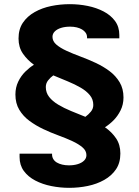

<svg xmlns="http://www.w3.org/2000/svg" viewBox="-20 -719 667 922"><path d="M312 183Q269 183 226.5 174.5Q184 166 149.5 148Q115 130 94.5 102Q74 74 74 35Q74 30 74 25.5Q74 21 74 19H230V23Q230 35 236 45Q242 55 253 61.5Q264 68 279 71.5Q294 75 311 75Q335 75 354 69Q373 63 384 52Q395 41 395 26Q395 5 376.5 -11Q358 -27 328 -41Q298 -55 261 -68.5Q224 -82 188 -99Q152 -116 121.5 -138.5Q91 -161 72.5 -192Q54 -223 54 -265Q54 -299 67.5 -327Q81 -355 102 -375.5Q123 -396 143 -408Q111 -431 90 -461.5Q69 -492 69 -534Q69 -579 90 -610Q111 -641 146.5 -661Q182 -681 225.5 -690Q269 -699 315 -699Q359 -699 401 -690.5Q443 -682 477.5 -664Q512 -646 532.5 -618Q553 -590 553 -551Q553 -546 553 -541.5Q553 -537 553 -535H398V-540Q398 -552 391.5 -561.5Q385 -571 374 -577.5Q363 -584 348.5 -587.5Q334 -591 317 -591Q292 -591 273 -585Q254 -579 243 -568Q232 -557 232 -542Q232 -521 250.5 -505Q269 -489 299.5 -475Q330 -461 366.5 -447.5Q403 -434 439.5 -417Q476 -400 506 -377.5Q536 -355 554.5 -324Q573 -293 573 -251Q573 -217 559 -189Q545 -161 525 -141Q505 -121 484 -108Q517 -85 537.5 -54.5Q558 -24 558 18Q558 63 537 94Q516 125 480.5 145Q445 165 401.5 174Q358 183 312 183ZM390 -158Q405 -169 416.5 -183Q428 -197 428 -215Q428 -242 411.5 -262Q395 -282 367.5 -298Q340 -314 306 -328Q272 -342 236 -357Q222 -347 211 -333Q200 -319 200 -301Q200 -274 216 -253.5Q232 -233 259.5 -216.5Q287 -200 321 -186Q355 -172 390 -158Z"/></svg>

Font: Archivo SemiBold ExtraBold
Style: Regular
Weight: 800
Version: Version 2.001